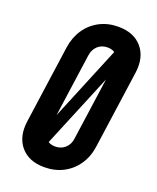

<svg xmlns="http://www.w3.org/2000/svg" viewBox="-145 -852 781 954"><g transform="rotate(20 246.0 -375.0)"><path d="M205.5 16Q123 16 80.2 -35Q37.5 -86 49 -169L107 -581Q115 -636.5 143.2 -678.2Q171.5 -720 215.8 -743Q260 -766 314.5 -766Q397 -766 440.2 -715.2Q483.5 -664.5 472 -581L414 -169Q406.5 -113.5 378 -71.8Q349.5 -30 305.2 -7Q261 16 205.5 16ZM221.5 -99Q252.5 -99 273.8 -118.2Q295 -137.5 299 -169L357 -581Q361.5 -612.5 346 -631.8Q330.5 -651 299.5 -651Q268 -651 247.2 -631.8Q226.5 -612.5 222 -581L164 -169Q160 -137.5 175 -118.2Q190 -99 221.5 -99ZM341.5 -651H408.5L180 -99H113.5Z"/></g></svg>

Font: Mohave Light SemiBold
Style: Italic
Weight: 600
Italic angle: -8°
Version: Version 2.003